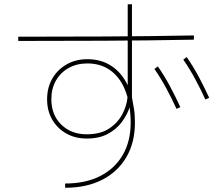

<svg xmlns="http://www.w3.org/2000/svg" viewBox="-20 -835 1040 905"><path d="M287 50V30Q383 30 452 -5Q521 -40 558.5 -104.5Q596 -169 596 -257Q596 -276 594.5 -294Q593 -312 591 -329Q579 -293 553.5 -259Q528 -225 487.5 -203.5Q447 -182 389 -182Q334 -182 292 -206Q250 -230 226 -271.5Q202 -313 202 -367Q202 -422 226.5 -464.5Q251 -507 294 -531.5Q337 -556 392 -556Q457 -556 505.5 -524Q554 -492 582 -433V-815H602V-376Q607 -348 611.5 -321.5Q616 -295 616 -257Q616 -163 575.5 -94Q535 -25 461.5 12.5Q388 50 287 50ZM389 -202Q454 -202 495 -229.5Q536 -257 557 -297.5Q578 -338 581 -377Q560 -453 511.5 -494.5Q463 -536 392 -536Q342 -536 303.5 -514.5Q265 -493 243.5 -455Q222 -417 222 -367Q222 -294 268.5 -248Q315 -202 389 -202ZM66 -642V-662Q263 -662 472.5 -663Q682 -664 894 -668V-648Q682 -644 472.5 -643Q263 -642 66 -642ZM948 -366Q926 -414 900.5 -461.5Q875 -509 844 -554L860 -566Q892 -520 918 -471Q944 -422 966 -374ZM812 -322Q790 -370 764.5 -417.5Q739 -465 708 -510L724 -522Q756 -476 782 -427Q808 -378 830 -330Z"/></svg>

Font: Murecho Thin
Style: Regular
Weight: 100
Designer: Neil Summerour
Foundry: Positype
Version: Version 1.010